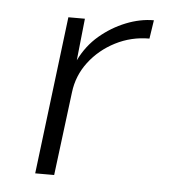

<svg xmlns="http://www.w3.org/2000/svg" viewBox="-39 -438 420 474"><g transform="rotate(5 171.5 -201.0)"><path d="M154 -391 143 -287Q161 -324 190.5 -349Q220 -374 255 -388Q290 -402 324 -402L317 -356Q272 -356 233 -336Q194 -316 168.5 -282.5Q143 -249 138 -207L112 0H65L113 -391Z"/></g></svg>

Font: Josefin Sans Thin Light
Style: Italic
Weight: 300
Italic angle: -7°
Version: Version 2.000